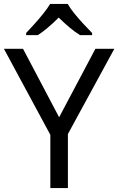

<svg xmlns="http://www.w3.org/2000/svg" viewBox="-20 -964 606 984"><path d="M283 -363 469 -714H566L328 -277V0H238V-273L0 -714H98ZM327 -944Q339 -922 361.5 -894.5Q384 -867 408.5 -840.5Q433 -814 452 -795V-784H390Q364 -800 336 -823.5Q308 -847 281 -874Q254 -847 227 -824Q200 -801 174 -784H114V-795Q133 -815 156.5 -841Q180 -867 202 -894.5Q224 -922 237 -944Z"/></svg>

Font: Noto Serif Ottoman Siyaq
Style: Regular
Weight: 400
Designer: Sérgio Martins
Version: Version 1.005; ttfautohint (v1.8.4.7-5d5b)